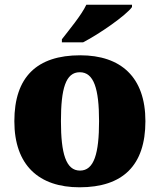

<svg xmlns="http://www.w3.org/2000/svg" viewBox="-20 -786 680 816"><path d="M243 -619V-606H333C403 -642 516 -721 541 -756V-766H347C326 -721 272 -657 243 -619ZM318 10C502 10 598 -83 598 -271C598 -459 493 -551 321 -551C137 -551 41 -459 41 -271C41 -83 146 10 318 10ZM320 -61C260 -61 239 -134 239 -271C239 -409 259 -479 319 -479C379 -479 401 -409 401 -271C401 -134 380 -61 320 -61Z"/></svg>

Font: Noto Serif Malayalam Black
Style: Regular
Weight: 900
Designer: Indian type Foundry, Jelle Bosma, Monotype Design Team
Foundry: Monotype Imaging Inc.
Version: Version 2.104